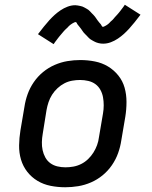

<svg xmlns="http://www.w3.org/2000/svg" viewBox="-20 -781 640 809"><path d="M255 8Q223 8 193 2Q163 -4 138 -19Q113 -34 95 -57Q77 -80 68.5 -108.5Q60 -137 60.5 -168.5Q61 -200 66 -231L83 -331Q87 -358 96.5 -384.5Q106 -411 122.5 -435Q139 -459 161.5 -477.5Q184 -496 210.5 -507.5Q237 -519 264 -523.5Q291 -528 318 -528Q350 -528 380 -522Q410 -516 435 -501Q460 -486 478.5 -463Q497 -440 505 -411.5Q513 -383 513 -351.5Q513 -320 508 -289L491 -189Q487 -162 477.5 -135.5Q468 -109 451.5 -85Q435 -61 412.5 -42.5Q390 -24 363.5 -12.5Q337 -1 309.5 3.5Q282 8 255 8ZM256 -76Q272 -76 289 -79Q306 -82 322 -90Q338 -98 351 -110.5Q364 -123 373.5 -138Q383 -153 389 -169.5Q395 -186 397 -203L414 -303Q417 -320 417 -337.5Q417 -355 414 -371.5Q411 -388 403 -402.5Q395 -417 382 -426.5Q369 -436 352 -440Q335 -444 317 -444Q301 -444 284 -441Q267 -438 251.5 -430Q236 -422 222.5 -409.5Q209 -397 199.5 -382Q190 -367 184.5 -350.5Q179 -334 176 -317L160 -217Q157 -200 156.5 -182.5Q156 -165 159.5 -148.5Q163 -132 171 -117.5Q179 -103 192 -93.5Q205 -84 221.5 -80Q238 -76 256 -76ZM206 -595 140 -637Q153 -654 165 -669Q177 -684 188 -696Q199 -708 210 -718Q221 -728 235 -737.5Q249 -747 265 -753Q281 -759 297 -759Q302 -759 307 -758Q312 -757 317.5 -756Q323 -755 327 -753.5Q331 -752 335.5 -749.5Q340 -747 344.5 -744.5Q349 -742 352.5 -739.5Q356 -737 359.5 -733Q363 -729 366.5 -725.5Q370 -722 373.5 -718.5Q377 -715 380 -711Q383 -707 385 -704Q387 -701 390.5 -696Q394 -691 397.5 -687Q401 -683 404 -679.5Q407 -676 408.5 -672Q410 -668 414 -668Q416 -668 420 -670Q424 -672 427.5 -674Q431 -676 435.5 -679.5Q440 -683 441.5 -685Q443 -687 445 -689Q447 -691 449.5 -693Q452 -695 454.5 -697.5Q457 -700 459 -702.5Q461 -705 463.5 -708Q466 -711 469 -714Q472 -717 475 -720.5Q478 -724 481 -727.5Q484 -731 487 -735Q490 -739 493 -743Q496 -747 499.5 -751.5Q503 -756 506 -761L572 -719Q559 -702 547 -687Q535 -672 524 -660Q513 -648 502 -638Q491 -628 477 -618.5Q463 -609 447 -603Q431 -597 415 -597Q410 -597 405 -597.5Q400 -598 394.5 -599.5Q389 -601 385 -602.5Q381 -604 376.5 -606.5Q372 -609 367.5 -611.5Q363 -614 359.5 -616.5Q356 -619 352.5 -623Q349 -627 345.5 -630.5Q342 -634 338.5 -637.5Q335 -641 332 -644.5Q329 -648 327 -651.5Q325 -655 321.5 -659.5Q318 -664 314.5 -668.5Q311 -673 308 -676.5Q305 -680 303.5 -684Q302 -688 298 -688Q296 -688 292 -686Q288 -684 284.5 -682Q281 -680 276.5 -676.5Q272 -673 270 -671Q268 -669 266.5 -667Q265 -665 262.5 -663Q260 -661 257.5 -658.5Q255 -656 252.5 -653.5Q250 -651 247.5 -648Q245 -645 242 -641.5Q239 -638 236.5 -635Q234 -632 231 -628.5Q228 -625 225 -621Q222 -617 219 -613Q216 -609 212.5 -604.5Q209 -600 206 -595Z"/></svg>

Font: Iosevka Etoile Medium
Style: Italic
Weight: 500
Italic angle: -9°
Designer: Belleve Invis
Foundry: Belleve Invis
Version: Version 22.1.2; ttfautohint (v1.8.4)